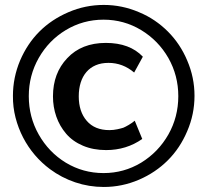

<svg xmlns="http://www.w3.org/2000/svg" viewBox="-20 -744 876 775"><path d="M398.9 10.7Q338.9 10.7 283.4 -8.1Q228 -26.9 182.1 -61Q148.4 -85.9 120.8 -118.2Q93.3 -150.4 73.5 -188.5Q53.7 -226.6 42.7 -269.3Q31.7 -312 32.2 -357.4Q32.2 -430.7 61 -499.5Q90.3 -567.9 139.2 -616.7Q188 -665.5 256.3 -694.8Q324.2 -724.1 398.9 -724.1Q472.7 -724.1 541 -694.8Q575.2 -680.7 604 -661.1Q632.8 -641.6 657.7 -616.7Q707.5 -566.9 735.8 -499.5Q765.1 -431.2 765.1 -357.4Q765.1 -282.7 735.8 -214.8Q707 -146.5 657.7 -97.2Q607.9 -47.4 541 -18.6Q472.7 10.7 398.9 10.7ZM397.9 -45.4Q480 -45.4 549.8 -87.4Q619.1 -129.9 659.7 -201.2Q699.7 -272 699.7 -356Q699.7 -439 659.7 -509.8Q619.1 -580.6 549.8 -622.6Q480 -664.6 397.9 -664.6Q315.4 -664.6 245.6 -622.6Q176.8 -581.1 136.2 -509.8Q96.2 -439 96.2 -356Q96.2 -272 136.2 -201.2Q176.8 -129.4 245.6 -87.4Q315.4 -45.4 397.9 -45.4ZM408.2 -138.2Q356.4 -138.2 314.9 -155.8Q273.4 -173.3 247.1 -204.1Q220.7 -234.9 207.3 -273.4Q193.8 -312 193.8 -355Q193.8 -448.7 251.5 -509.3Q309.1 -570.8 407.2 -570.8Q503.9 -570.8 556.6 -515.1L521.5 -451.2Q475.6 -490.2 418 -490.2Q388.7 -490.2 366.5 -480.7Q344.2 -471.2 328.9 -453.4Q313.5 -435.5 305.7 -410.6Q297.9 -385.7 297.9 -355Q297.9 -293.5 330.1 -256.3Q362.3 -218.8 421.4 -218.8Q437.5 -218.8 453.4 -222.2Q469.2 -225.6 478 -228.5Q482.4 -230.5 487.8 -233.2Q493.2 -235.8 499.5 -239.7L513.2 -248.5L523.9 -256.8L554.2 -183.1Q490.2 -138.2 408.2 -138.2Z"/></svg>

Font: Ride
Style: Bold
Weight: 700
Version: Version 3.000